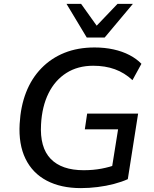

<svg xmlns="http://www.w3.org/2000/svg" viewBox="-20 -958 792 987"><path d="M396 9Q293 9 220 -29.5Q147 -68 111 -142Q75 -216 81 -321Q86 -411 114 -483Q142 -555 192.5 -607Q243 -659 311.5 -686.5Q380 -714 466 -714Q518 -714 563.5 -704Q609 -694 645.5 -675Q682 -656 707 -630L661 -546Q620 -584 570.5 -602Q521 -620 459 -620Q380 -620 321.5 -583Q263 -546 229.5 -478.5Q196 -411 191 -319Q184 -200 240.5 -141.5Q297 -83 410 -83Q459 -83 501.5 -91Q544 -99 581 -113L550 -62L587 -293H416L428 -374H690L637 -37Q606 -23 566 -12.5Q526 -2 482 3.5Q438 9 396 9ZM426 -765 322 -938H397L477 -826L584 -938H663L518 -765Z"/></svg>

Font: Nunito Sans 10pt SemiBold
Style: Italic
Weight: 600
Italic angle: -9°
Designer: Vernon Adams
Foundry: Vernon Adams
Version: Version 3.101;gftools[0.9.27]